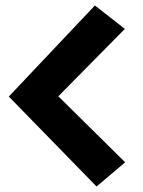

<svg xmlns="http://www.w3.org/2000/svg" viewBox="-20 -633 521 698"><path d="M325 -613 434 -528 192 -283 435 -43 331 45 12 -282Z"/></svg>

Font: Yaldevi ExtraLight
Style: Bold
Weight: 700
Version: Version 1.100